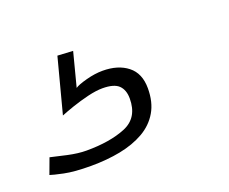

<svg xmlns="http://www.w3.org/2000/svg" viewBox="-115 -106 502 421"><g transform="rotate(-20 136.0 104.0)"><path d="M35.5 231Q-3.5 231 -27 226Q-50.5 221 -57.5 218.5L-44 182Q-29.5 185.5 -5.5 190.8Q18.5 196 37.5 196Q92.5 196 129 181Q165.5 166 165.5 121Q165.5 101 154.5 90.2Q143.5 79.5 116.5 79.5Q102 79.5 82.2 84.2Q62.5 89 44.2 95.2Q26 101.5 15 106L48.5 -21.5L84.5 -19.5L64 59.5Q71 54.5 91.5 49Q112 43.5 130 43.5Q166 43.5 188.2 61Q210.5 78.5 210.5 113.5Q210.5 146 197.2 168.5Q184 191 160 204.8Q136 218.5 104.2 224.8Q72.5 231 35.5 231Z"/></g></svg>

Font: Grandstander Thin
Style: Italic
Weight: 100
Italic angle: -15°
Designer: Tyler Finck
Foundry: Etcetera Type Co
Version: Version 1.200